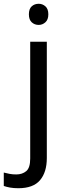

<svg xmlns="http://www.w3.org/2000/svg" viewBox="-75 -757 353 1017"><path d="M78 -681Q78 -710 93 -723.5Q108 -737 130 -737Q150 -737 165.5 -723.5Q181 -710 181 -681Q181 -653 165.5 -639Q150 -625 130 -625Q108 -625 93 -639Q78 -653 78 -681ZM22 240Q-3 240 -22 236.5Q-41 233 -55 228V157Q-40 161 -24 164Q-8 167 11 167Q43 167 64 149.5Q85 132 85 83V-536H173V80Q173 155 137 197.5Q101 240 22 240Z"/></svg>

Font: Noto Sans Takri
Style: Regular
Weight: 400
Designer: Monotype Design Team
Foundry: Monotype Imaging Inc.
Version: Version 2.003; ttfautohint (v1.8.4.7-5d5b)